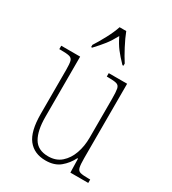

<svg xmlns="http://www.w3.org/2000/svg" viewBox="-188 -866 876 977"><g transform="rotate(30 250.0 -378.0)"><path d="M235 10Q168 10 132 -35.5Q96 -81 96 -184V-443Q96 -477 92 -492.5Q88 -508 72.5 -512Q57 -516 24 -516H13V-536H124V-182Q124 -102 149.5 -58.5Q175 -15 236 -15Q282 -15 312 -41.5Q342 -68 357 -110.5Q372 -153 372 -203V-431Q372 -471 368.5 -489Q365 -507 350 -511.5Q335 -516 300 -516H292V-536H400V-99Q400 -62 404 -45Q408 -28 423 -24Q438 -20 470 -20H481V0H376L374 -81H370Q351 -43 319 -16.5Q287 10 235 10ZM148 -619Q167 -648 189.5 -690Q212 -732 223 -766H262Q275 -732 297 -690Q319 -648 338 -619V-606H332Q301 -638 281.5 -663.5Q262 -689 244 -726Q224 -689 204 -663.5Q184 -638 154 -606H148Z"/></g></svg>

Font: Noto Serif Tamil Condensed Thin
Style: Italic
Weight: 100
Width: 3
Italic angle: -12°
Designer: Indian Type Foundry, Tom Grace, and the Monotype Design Team
Foundry: Monotype Imaging Inc.
Version: Version 2.003; ttfautohint (v1.8.4.7-5d5b)